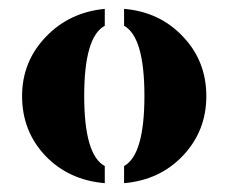

<svg xmlns="http://www.w3.org/2000/svg" viewBox="-20 -728 511 433"><path d="M216.3 -669.9Q169.9 -645 169.9 -511.7Q169.9 -378.4 216.3 -353.5V-314.9Q134.8 -321.8 82 -377Q29.8 -432.6 29.8 -511.2Q29.8 -588.9 83 -644.5Q135.7 -700.2 216.3 -708ZM259.8 -353.5Q305.7 -378.9 305.7 -511.7Q305.7 -644.5 259.8 -669.9V-708Q340.3 -701.2 392.6 -645.5Q445.3 -590.3 445.3 -511.2Q445.3 -432.6 392.6 -377Q340.3 -321.8 259.8 -314.9Z"/></svg>

Font: Stardos Stencil
Style: Bold
Weight: 700
Designer: vernon adams
Foundry: vernon adams
Version: Version 1.000